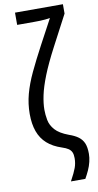

<svg xmlns="http://www.w3.org/2000/svg" viewBox="-104 -804 534 1050"><g transform="rotate(-10 163.0 -279.0)"><path d="M201 202Q225 158 234 133Q243 108 243 80Q243 60 237.5 47.5Q232 35 219.5 26.5Q207 18 185 11Q136 -5 104.5 -33Q73 -61 58 -102.5Q43 -144 43 -200Q43 -256 57.5 -310Q72 -364 100.5 -424.5Q129 -485 169 -560L243 -698Q232 -696 218 -694.5Q204 -693 188 -692.5Q172 -692 153 -692H60V-760H326V-708L236 -537Q193 -455 169 -394.5Q145 -334 135.5 -289Q126 -244 126 -209Q126 -182 131.5 -152Q137 -122 160 -96Q183 -70 234 -51Q266 -40 285.5 -25.5Q305 -11 314.5 11Q324 33 324 70Q324 91 318.5 114Q313 137 303 159Q293 181 281 202Z"/></g></svg>

Font: Noto Sans ExtraCondensed
Style: Regular
Weight: 400
Width: 2
Designer: Monotype Design Team
Foundry: Monotype Imaging Inc.
Version: Version 2.013